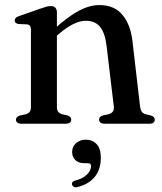

<svg xmlns="http://www.w3.org/2000/svg" viewBox="-20 -500 655 776"><path d="M210 -450V-68.5Q210 -55 215.2 -48.2Q220.5 -41.5 230 -38.5L252.5 -33.5Q268 -28.5 268 -17Q268 0 245 0H66.5Q55.5 0 50 -4.5Q44.5 -9 44.5 -16.5Q44.5 -22.5 48.8 -26.8Q53 -31 61.5 -33.5L85.5 -38.5Q95 -41.5 100 -48Q105 -54.5 105 -68V-379.5Q105 -390.5 101.2 -395.5Q97.5 -400.5 89 -401.5L55 -403Q46.5 -404.5 43 -408Q39.5 -411.5 39.5 -417Q39.5 -423.5 43.5 -427.8Q47.5 -432 58.5 -435.5L142.5 -465Q158 -470.5 167.8 -473Q177.5 -475.5 185 -475.5Q197.5 -475.5 203.8 -468.8Q210 -462 210 -450ZM196 -344 177 -363.5 198.5 -382.5Q257.5 -435 300 -457.2Q342.5 -479.5 382 -479.5Q442 -479.5 475 -439.8Q508 -400 515.5 -332.5L546 -70Q548 -56 552.8 -48.8Q557.5 -41.5 568 -38.5L589 -33.5Q597.5 -31 601.5 -26.8Q605.5 -22.5 605.5 -16.5Q605.5 -9 600.5 -4.5Q595.5 0 583.5 0H403.5Q380.5 0 380.5 -17Q380.5 -28.5 396 -33.5L419.5 -38.5Q430 -41.5 435.8 -48.8Q441.5 -56 440 -70L410.5 -316.5Q404.5 -366 384.8 -391Q365 -416 327 -416Q303 -416 276.2 -402.8Q249.5 -389.5 217.5 -362.5ZM321 159.5Q296.5 159.5 284 146.5Q271.5 133.5 271.5 114.5Q271.5 92.5 287.5 78.5Q303.5 64.5 326.5 64.5Q353.5 64.5 370.5 82.5Q387.5 100.5 387.5 137.5Q387.5 183.5 363.8 213.8Q340 244 293.5 256Q284.5 258 279 255.5Q273.5 253 271.5 247Q269.5 241.5 272.8 236.5Q276 231.5 284.5 229.5Q306.5 224 320.2 214.5Q334 205 341 193.5Q348 182 348 171Q348 159.5 335 159.5Z"/></svg>

Font: Fraunces 16pt
Style: Regular
Weight: 400
Version: Version 1.000;[b76b70a41]